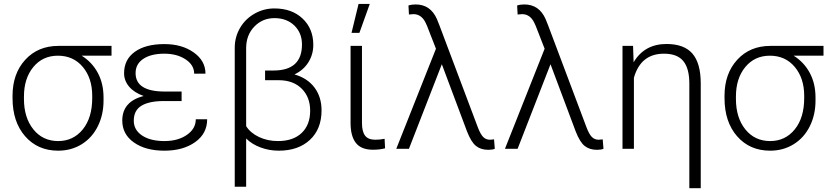

<svg xmlns="http://www.w3.org/2000/svg" viewBox="-20 -764 4252 986"><path d="M552.7 -478H399.4Q452.6 -444.8 482.2 -389.9Q511.7 -335 511.7 -263.2V-247.1Q511.7 -174.8 482.4 -115.7Q453.1 -56.6 399.7 -23.4Q346.2 9.8 278.8 9.8Q173.8 9.8 109.1 -64.2Q44.4 -138.2 44.4 -260.3V-272Q44.4 -385.7 109.6 -457Q174.8 -528.3 279.8 -528.3H552.7ZM103 -255.9Q103 -159.7 151.4 -99.6Q199.7 -39.6 278.8 -39.6Q356.4 -39.6 405 -99.4Q453.6 -159.2 453.6 -260.7V-272Q453.6 -362.3 405.3 -420.2Q356.9 -478 277.3 -478Q199.2 -478 151.1 -419.7Q103 -361.3 103 -268.1Z M607.9 -145Q607.9 -242.7 717.8 -271Q669.4 -288.1 643.3 -318.8Q617.2 -349.6 617.2 -387.7Q617.2 -458.5 672.4 -498Q727.5 -537.6 824.2 -537.6Q914.6 -537.6 974.9 -494.6Q1035.2 -451.7 1035.2 -385.7H977.1Q977.1 -430.2 932.9 -459.2Q888.7 -488.3 824.2 -488.3Q755.9 -488.3 716.1 -461.9Q676.3 -435.5 676.3 -388.7Q676.3 -293.9 826.2 -293.9H912.6V-245.1H818.8Q744.6 -244.6 705.8 -220.7Q667 -196.8 667 -144Q667 -96.7 709.7 -68.1Q752.4 -39.6 824.2 -39.6Q894 -39.6 939.7 -71.3Q985.4 -103 985.4 -151.4H1043.9Q1043.9 -78.1 982.2 -34.2Q920.4 9.8 824.2 9.8Q727.1 9.8 667.5 -32.5Q607.9 -74.7 607.9 -145Z M1389.2 -720.7Q1479 -720.7 1533.9 -668.7Q1588.9 -616.7 1588.9 -533.7Q1588.9 -484.4 1563.7 -444.1Q1538.6 -403.8 1492.2 -381.8Q1558.6 -362.8 1595 -314.5Q1631.3 -266.1 1631.3 -197.3Q1631.3 -101.1 1571.5 -45.7Q1511.7 9.8 1411.6 9.8Q1362.3 9.8 1317.9 -6.8Q1273.4 -23.4 1244.1 -52.7V194.8H1185.5V-519Q1185.5 -573.7 1212.6 -620.4Q1239.7 -667 1287.1 -693.8Q1334.5 -720.7 1389.2 -720.7ZM1530.8 -535.6Q1530.8 -594.7 1491.7 -632.8Q1452.6 -670.9 1389.2 -670.9Q1328.1 -670.9 1286.1 -627.4Q1244.1 -584 1244.1 -516.6V-116.2Q1266.1 -81.1 1310.3 -60.3Q1354.5 -39.6 1407.2 -39.6Q1485.8 -39.6 1529.3 -81.3Q1572.8 -123 1572.8 -195.3Q1572.8 -265.1 1529.8 -308.3Q1486.8 -351.6 1412.6 -352.1H1341.3V-401.9H1384.8Q1530.8 -401.9 1530.8 -535.6Z M1838.9 -528.3V-131.8Q1838.9 -88.9 1854.7 -67.6Q1870.6 -46.4 1907.7 -46.4Q1930.7 -46.4 1955.1 -51.3L1957.5 -2.4Q1930.7 4.9 1895 4.9Q1835 4.9 1807.6 -30Q1780.3 -64.9 1780.3 -132.8V-528.3ZM1821.3 -743.7H1878.9L1825.7 -595.2H1785.2Z M2114.3 -741.2Q2190.4 -741.2 2223.6 -666.5L2236.3 -634.8L2433.6 -110.8Q2447.3 -74.7 2461.4 -60.5Q2475.6 -46.4 2496.1 -46.4L2517.1 -48.3L2521 0Q2509.3 5.4 2487.8 5.4Q2449.7 5.4 2424.8 -14.2Q2399.9 -33.7 2378.4 -88.9L2249 -434.1L2080.1 0H2015.1L2218.8 -513.7L2173.3 -630.4L2166 -646.5Q2144.5 -691.4 2103 -691.4L2080.1 -689.5L2077.6 -735.8Q2093.8 -741.2 2114.3 -741.2Z M2672.4 -741.2Q2748.5 -741.2 2781.7 -666.5L2794.4 -634.8L2991.7 -110.8Q3005.4 -74.7 3019.5 -60.5Q3033.7 -46.4 3054.2 -46.4L3075.2 -48.3L3079.1 0Q3067.4 5.4 3045.9 5.4Q3007.8 5.4 2982.9 -14.2Q2958 -33.7 2936.5 -88.9L2807.1 -434.1L2638.2 0H2573.2L2776.9 -513.7L2731.4 -630.4L2724.1 -646.5Q2702.6 -691.4 2661.1 -691.4L2638.2 -689.5L2635.7 -735.8Q2651.9 -741.2 2672.4 -741.2Z M3231 -528.3 3233.9 -444.3Q3289.6 -538.1 3402.8 -538.1Q3492.7 -538.1 3535.4 -489.3Q3578.1 -440.4 3578.6 -337.9V202.6H3520V-335Q3520 -412.6 3489 -450.4Q3458 -488.3 3389.6 -488.3Q3270.5 -488.3 3235.4 -364.7V0H3176.8V-528.3Z M4209 -478H4055.7Q4108.9 -444.8 4138.4 -389.9Q4168 -335 4168 -263.2V-247.1Q4168 -174.8 4138.7 -115.7Q4109.4 -56.6 4055.9 -23.4Q4002.4 9.8 3935.1 9.8Q3830.1 9.8 3765.4 -64.2Q3700.7 -138.2 3700.7 -260.3V-272Q3700.7 -385.7 3765.9 -457Q3831.1 -528.3 3936 -528.3H4209ZM3759.3 -255.9Q3759.3 -159.7 3807.6 -99.6Q3856 -39.6 3935.1 -39.6Q4012.7 -39.6 4061.3 -99.4Q4109.9 -159.2 4109.9 -260.7V-272Q4109.9 -362.3 4061.5 -420.2Q4013.2 -478 3933.6 -478Q3855.5 -478 3807.4 -419.7Q3759.3 -361.3 3759.3 -268.1Z"/></svg>

Font: SteelSelectRoboto
Style: Regular
Weight: 300
Designer: Google
Version: Version 2.137; 2017